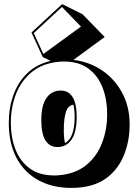

<svg xmlns="http://www.w3.org/2000/svg" viewBox="-20 -856 677 939"><path d="M339 -563Q416 -554 478 -512.5Q540 -471 577 -403Q614 -335 614 -247Q614 -168 587.5 -100.5Q561 -33 507 10Q453 53 370 61Q360 62 349.5 62.5Q339 63 328 63Q238 63 169 26Q100 -11 61.5 -82.5Q23 -154 23 -255Q23 -328 45.5 -391Q68 -454 113.5 -498Q159 -542 228 -558L189 -577L134 -697L284 -836L384 -786L492 -675ZM145 -694 192 -592 376 -726 283 -822ZM269 1Q349 -6 401 -48Q453 -90 478.5 -155.5Q504 -221 504 -297Q504 -370 481.5 -428Q459 -486 412.5 -520.5Q366 -555 294 -555Q288 -555 282 -555Q276 -555 269 -554Q189 -547 136.5 -504.5Q84 -462 58.5 -397Q33 -332 33 -255Q33 -183 56 -124.5Q79 -66 126 -32Q173 2 244 2Q250 2 256 2Q262 2 269 1ZM260 -137Q223 -137 202.5 -169Q182 -201 182 -268Q182 -338 205 -373.5Q228 -409 269 -413H278Q315 -413 335 -381.5Q355 -350 355 -284Q355 -214 332.5 -177.5Q310 -141 269 -137ZM298 -156Q345 -182 345 -284Q345 -319 339 -344Q313 -340 302.5 -308.5Q292 -277 292 -218Q292 -182 298 -156Z"/></svg>

Font: Rampart One
Style: Regular
Weight: 400
Designer: Fontworks Inc.
Foundry: Fontworks Inc.
Version: Version 1.100